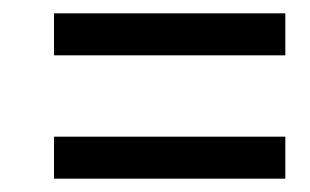

<svg xmlns="http://www.w3.org/2000/svg" viewBox="-20 -501 465 288"><path d="M61 -418H408V-481H61ZM61 -233H408V-296H61Z"/></svg>

Font: Noto Serif Condensed Semi
Style: Italic
Weight: 600
Width: 3
Italic angle: -12°
Designer: Monotype Design Team
Foundry: Monotype Imaging Inc.
Version: Version 1.901